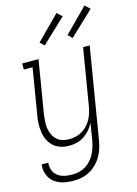

<svg xmlns="http://www.w3.org/2000/svg" viewBox="-142 -839 802 1127"><g transform="rotate(-15 259.0 -275.5)"><path d="M163 213Q141 213 120 210.5Q99 208 80 200.5Q61 193 45 181Q29 169 19 151.5Q9 134 5 113.5Q1 93 4 72H44Q42 87 45 102.5Q48 118 55.5 131Q63 144 75 153Q87 162 101 167Q115 172 131 174Q147 176 163 176Q183 176 203.5 171.5Q224 167 242.5 156Q261 145 276 128.5Q291 112 301 93Q311 74 317 54.5Q323 35 327 14L344 -90Q333 -68 316.5 -49Q300 -30 279.5 -16.5Q259 -3 236 2.5Q213 8 190 8Q163 8 138.5 0.5Q114 -7 95.5 -23.5Q77 -40 66 -62.5Q55 -85 51 -110.5Q47 -136 48 -162.5Q49 -189 54 -215L100 -493H47V-530H146L93 -209Q90 -188 88.5 -166.5Q87 -145 90 -125Q93 -105 101.5 -86.5Q110 -68 124 -54.5Q138 -41 158 -35Q178 -29 199 -29Q219 -29 239 -33.5Q259 -38 277 -48.5Q295 -59 310 -75Q325 -91 335 -109.5Q345 -128 351 -147.5Q357 -167 360 -187L417 -530H457L366 20Q362 45 354.5 69Q347 93 334 116Q321 139 302 158Q283 177 260 190Q237 203 212 208Q187 213 163 213ZM372 -598 347 -622 488 -764 518 -736ZM202 -598 177 -622 318 -764 348 -736Z"/></g></svg>

Font: Iosevka Slab Extralight
Style: Italic
Weight: 200
Italic angle: -9°
Monospace: yes
Designer: Belleve Invis
Foundry: Belleve Invis
Version: Version 11.1.1; ttfautohint (v1.8.3)